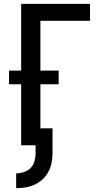

<svg xmlns="http://www.w3.org/2000/svg" viewBox="-20 -755 540 998"><path d="M64 223V146Q84 146 104.5 139.5Q125 133 139 118.5Q153 104 159 83.5Q165 63 165 43V0H90V-317H27V-388H90V-735H448V-647H190V-388H285V-317H190V-88H253V43Q253 67 248 91.5Q243 116 231.5 138Q220 160 201.5 177Q183 194 160.5 204.5Q138 215 113.5 219Q89 223 64 223Z"/></svg>

Font: Iosevka Term Curly Semibold
Style: Regular
Weight: 600
Designer: Belleve Invis
Foundry: Belleve Invis
Version: Version 32.3.0